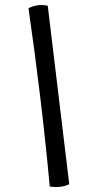

<svg xmlns="http://www.w3.org/2000/svg" viewBox="-20 -737 342 768"><path d="M94 -704Q130 -723 171 -714L257 0Q223 16 179 9Q163 -165 141 -348Q119 -531 94 -704Z"/></svg>

Font: Vollkorn ExtraBold
Style: Italic
Weight: 800
Italic angle: -11°
Designer: Friedrich Althausen
Foundry: Friedrich Althausen
Version: Version 5.000; ttfautohint (v1.8.3)